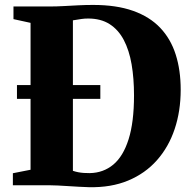

<svg xmlns="http://www.w3.org/2000/svg" viewBox="-20 -770 794 798"><path d="M349.5 8Q330.5 7.5 308 6.2Q285.5 5 263 3.5Q240.5 2 220.2 1Q200 0 185.5 0H33.5V-50L107 -64.5V-675L36 -690.5V-743H183Q215.5 -743 246 -744.8Q276.5 -746.5 306.5 -748Q336.5 -749.5 367 -749.5Q464 -749.5 533 -725Q602 -700.5 645.8 -654.5Q689.5 -608.5 710.2 -543.5Q731 -478.5 731 -397Q731 -308.5 706 -233.8Q681 -159 632.2 -104Q583.5 -49 512.5 -19.5Q441.5 10 349.5 8ZM353 -50.5Q409.5 -51.5 450.8 -85.8Q492 -120 514.5 -191.2Q537 -262.5 537 -373.5Q537 -444 527 -502.5Q517 -561 494.5 -603.8Q472 -646.5 435.5 -669.8Q399 -693 346.5 -693Q331.5 -693 319.2 -691.2Q307 -689.5 297.8 -687.8Q288.5 -686 283 -685.5V-60Q293.5 -56.5 305 -54.2Q316.5 -52 328.5 -51.2Q340.5 -50.5 353 -50.5ZM50.5 -359V-416.5H397V-359Z"/></svg>

Font: Merriweather 60pt Black
Style: Regular
Weight: 900
Version: Version 2.100